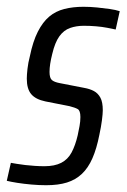

<svg xmlns="http://www.w3.org/2000/svg" viewBox="-32 -538 373 566"><path d="M104 8Q83 8 60.5 6Q38 4 19 1Q0 -2 -12 -5L0 -58Q6 -57 17.5 -55Q29 -53 42.5 -51.5Q56 -50 70.5 -49Q85 -48 99 -48Q129 -48 148.5 -58Q168 -68 179 -88.5Q190 -109 197 -139Q200 -153 202.5 -166.5Q205 -180 205 -193Q205 -212 197 -216.5Q189 -221 173 -225L102 -239Q73 -245 60 -260.5Q47 -276 47 -306Q47 -317 49 -335Q51 -353 56 -372Q65 -416 79.5 -444.5Q94 -473 113 -489Q132 -505 157.5 -511.5Q183 -518 214 -518Q234 -518 254 -516Q274 -514 291.5 -511.5Q309 -509 321 -505L309 -451Q300 -453 284.5 -456Q269 -459 251 -460.5Q233 -462 215 -462Q193 -462 174.5 -455.5Q156 -449 143 -431Q130 -413 122 -379Q118 -363 116 -350Q114 -337 114 -326Q114 -308 121 -302Q128 -296 144 -293L216 -279Q233 -276 245 -269.5Q257 -263 264 -250Q271 -237 271 -213Q271 -203 268.5 -183.5Q266 -164 261 -141Q253 -100 240.5 -71.5Q228 -43 209.5 -25.5Q191 -8 165.5 0Q140 8 104 8Z"/></svg>

Font: Saira ExtraCondensed
Style: Italic
Weight: 400
Width: 2
Italic angle: -12°
Designer: Hector Gatti with collaboration of the Omnibus-Type team
Foundry: Omnibus-Type
Version: Version 1.101